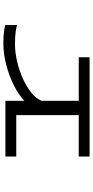

<svg xmlns="http://www.w3.org/2000/svg" viewBox="274 -826 552 1140"><g transform="rotate(-90 550.0 -256.0)"><path d="M190.5 0V-64.5H436.5V-435.5H190.5V-500H521.5V-387.5Q558 -422 614.5 -450.2Q671 -478.5 736 -495.2Q801 -512 862.5 -512Q907 -512 931.5 -508.5Q956 -505 971 -500V-431Q955.5 -435.5 929.5 -439.2Q903.5 -443 858 -443Q808.5 -443 755.2 -430.5Q702 -418 653.5 -396.2Q605 -374.5 569.8 -346.2Q534.5 -318 521.5 -286V-64.5H780V0Z"/></g></svg>

Font: Trispace Expanded Light
Style: Regular
Weight: 300
Width: 7
Designer: Tyler Finck
Foundry: Etcetera Type Company
Version: Version 1.210; ttfautohint (v1.8.3)